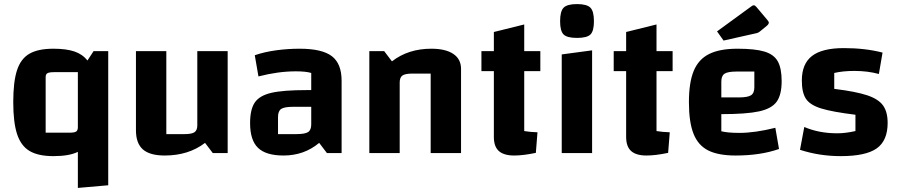

<svg xmlns="http://www.w3.org/2000/svg" viewBox="-20 -751 4411 942"><path d="M511 -500V158L362 171V-6Q320 15 242 15Q168 15 125.5 -10Q83 -35 64 -92.5Q45 -150 45 -250Q45 -350 63.5 -406.5Q82 -463 124.5 -487.5Q167 -512 242 -512Q305 -512 345 -498.5Q385 -485 409 -454L439 -500ZM362 -127V-397H247Q222 -397 213 -392Q204 -387 204 -373V-100H320Q345 -100 353.5 -105.5Q362 -111 362 -127Z M1097 0H1024L986 -50Q905 12 788 12Q715 12 681 -18Q647 -48 647 -112V-500H796V-93H885Q921 -93 934.5 -102.5Q948 -112 948 -136V-500H1097Z M1656 -355V0H1584L1546 -50Q1472 12 1371 12Q1285 12 1246 -25.5Q1207 -63 1207 -147Q1207 -214 1230 -248Q1253 -282 1311 -295.5Q1369 -309 1485 -309H1507V-393Q1482 -401 1431 -401Q1345 -401 1248 -376L1230 -480Q1276 -496 1333.5 -504Q1391 -512 1450 -512Q1560 -512 1608 -475.5Q1656 -439 1656 -355ZM1507 -141V-227H1419Q1375 -227 1359.5 -216.5Q1344 -206 1344 -177V-93H1433Q1476 -93 1491.5 -103Q1507 -113 1507 -141Z M1792 -500H1865L1903 -450Q1983 -512 2096 -512Q2166 -512 2204 -486.5Q2242 -461 2242 -413V0H2093V-390H2004Q1968 -390 1954.5 -380.5Q1941 -371 1941 -346V0H1792Z M2552 -402V-108Q2581 -103 2617 -102L2609 -1Q2547 12 2503 12Q2452 12 2427.5 -10Q2403 -32 2403 -79V-402H2342V-500H2403V-594L2552 -631V-500H2631V-402Z M2885 -504V0H2736V-484ZM2728 -647Q2728 -696 2745.5 -713.5Q2763 -731 2811 -731Q2859 -731 2876.5 -713.5Q2894 -696 2894 -647Q2894 -599 2877 -582Q2860 -565 2811 -565Q2762 -565 2745 -582Q2728 -599 2728 -647Z M3201 -402V-108Q3230 -103 3266 -102L3258 -1Q3196 12 3152 12Q3101 12 3076.5 -10Q3052 -32 3052 -79V-402H2991V-500H3052V-594L3201 -631V-500H3280V-402Z M3784 -124 3802 -20Q3711 12 3589 12Q3504 12 3454.5 -13Q3405 -38 3382.5 -95Q3360 -152 3360 -250Q3360 -346 3383.5 -403Q3407 -460 3459 -486Q3511 -512 3598 -512Q3684 -512 3730.5 -498Q3777 -484 3796 -450Q3815 -416 3815 -353Q3815 -286 3790.5 -252Q3766 -218 3704 -204.5Q3642 -191 3519 -191V-107Q3550 -99 3608 -99Q3684 -99 3784 -124ZM3519 -351V-273H3604Q3648 -273 3664.5 -283.5Q3681 -294 3681 -323V-400H3595Q3551 -400 3535 -389.5Q3519 -379 3519 -351ZM3498 -597 3668 -721Q3673 -725 3678 -725Q3682 -725 3684.5 -723Q3687 -721 3691 -717L3744 -654Q3752 -645 3752 -640Q3752 -633 3743 -625L3710 -598Q3700 -589 3686 -587L3530 -552Z M4120 -515Q4225 -515 4310 -493L4292 -388Q4237 -403 4172 -403Q4115 -403 4073 -393V-315Q4179 -302 4234.5 -283.5Q4290 -265 4312.5 -233.5Q4335 -202 4335 -148Q4335 -61 4281.5 -23Q4228 15 4105 15Q4000 15 3905 -16L3926 -128Q3998 -97 4088 -97Q4128 -97 4177 -108V-188Q4063 -202 4008.5 -219Q3954 -236 3934 -266.5Q3914 -297 3914 -356Q3914 -438 3964 -476.5Q4014 -515 4120 -515Z"/></svg>

Font: Changa SemiBold
Style: Regular
Weight: 600
Designer: Eduardo Rodriguez Tunni
Foundry: Eduardo Rodriguez Tunni
Version: Version 2.002; ttfautohint (v1.5) -l 8 -r 50 -G 150 -x 14 -H